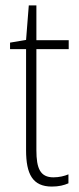

<svg xmlns="http://www.w3.org/2000/svg" viewBox="-20 -677 292 707"><path d="M177 -24C128 -24 114 -57 114 -124V-496H233V-529H114V-657H86L76 -530L17 -520V-496H76V-124C76 -36 100 10 171 10C197 10 216 5 232 -2V-35C218 -29 198 -24 177 -24Z"/></svg>

Font: Noto Sans Myanmar Condensed ExtraLight
Style: Regular
Weight: 200
Width: 3
Designer: Monotype Design Team
Foundry: Monotype Imaging Inc.
Version: Version 2.107